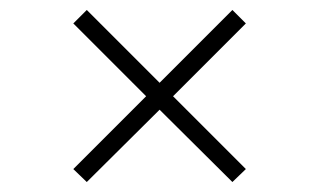

<svg xmlns="http://www.w3.org/2000/svg" viewBox="-20 -439 640 385"><path d="M154 -74 127 -100 273 -246 127 -392 154 -419 300 -273 446 -419 473 -392 327 -246 473 -100 446 -74 300 -219Z"/></svg>

Font: Livvic ExtraLight
Style: Italic
Weight: 275
Italic angle: -10°
Designer: Jacques Le Bailly, Baron von Fonthausen
Version: Version 1.001; ttfautohint (v1.8.2)